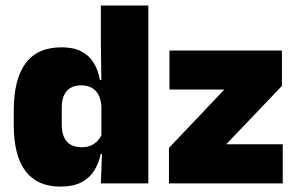

<svg xmlns="http://www.w3.org/2000/svg" viewBox="-20 -680 1099 712"><path d="M203.5 12Q118.5 12 74.8 -45.2Q31 -102.5 31 -217V-269.5Q31 -386 74.8 -445.2Q118.5 -504.5 208.5 -504.5Q252.5 -504.5 281.5 -489.5Q310.5 -474.5 327.2 -447.5Q344 -420.5 350.5 -383.5H396L356 -281Q355.5 -307 346.8 -325.2Q338 -343.5 321.8 -353.5Q305.5 -363.5 281.5 -363.5Q246 -363.5 227.5 -342.5Q209 -321.5 209 -279.5V-219Q209 -176.5 227.8 -155.2Q246.5 -134 284 -134Q302.5 -134 317.2 -140.5Q332 -147 342.5 -158.5Q353 -170 359 -185L402.5 -109H353.5Q346.5 -75 329.5 -47.5Q312.5 -20 282 -4Q251.5 12 203.5 12ZM354 0 359 -128.5 356 -153V-350V-372.5L354 -517V-659.5H530V0ZM1028.5 -145V0H606.5V-131.5L812 -348H608.5V-492.5H1025.5V-361.5L819 -145Z"/></svg>

Font: Anek Latin ExtraBold
Style: Regular
Weight: 800
Designer: Yesha Goshar
Foundry: Ek Type
Version: Version 1.003